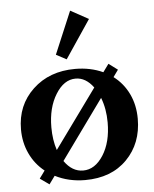

<svg xmlns="http://www.w3.org/2000/svg" viewBox="-52 -752 651 813"><g transform="rotate(-5 273.5 -345.5)"><path d="M244.1 -503.9 200.2 -527.3 276.4 -708 353 -666ZM125.5 17.1 86.4 -10.7 109.9 -43Q69.3 -75.2 47.4 -122.3Q25.4 -169.4 25.4 -225.1Q25.4 -327.6 95.7 -394Q166 -460.4 275.9 -460.4Q340.8 -460.4 394 -436L418.5 -469.7L456.5 -441.4L435.1 -411.6Q476.6 -380.4 499.3 -333Q522 -285.6 522 -227.1Q522 -122.6 455.8 -55.2Q389.6 12.2 277.8 12.2Q208 12.2 150.4 -17.1ZM154.3 -222.7Q154.3 -168.9 168.9 -125L350.1 -375Q317.4 -419.4 274.4 -419.4Q224.6 -419.4 189.5 -362.5Q154.3 -305.7 154.3 -222.7ZM272.9 -28.8Q323.2 -28.8 358.4 -83.7Q393.6 -138.7 393.6 -222.7Q393.6 -280.8 375 -328.6L192.9 -76.2Q226.1 -28.8 272.9 -28.8Z"/></g></svg>

Font: Elstob 8pt SemiBold
Style: Regular
Weight: 600
Designer: Peter S. Baker
Version: Version 1.015